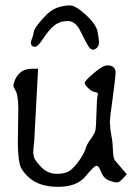

<svg xmlns="http://www.w3.org/2000/svg" viewBox="-20 -684 525 721"><path d="M146.9 -621Q170.2 -646.6 195 -655.1Q219.9 -663.6 241.9 -663.7Q263.8 -663.9 302.7 -628Q341.5 -592.2 346.6 -564.4Q351.7 -536.6 351.8 -524.9Q351.8 -513.2 344.6 -505.3Q337.3 -497.4 328.5 -497.4Q319.7 -497.3 309.8 -513.8Q300 -530.4 281.6 -567.8Q263.3 -605.3 234 -605.1Q204.7 -604.9 183.8 -588.1Q162.9 -571.3 142.7 -539.9Q122.4 -508.5 112.1 -508.5Q101.9 -508.4 98.9 -513.3Q95.9 -518.1 95.9 -523.5Q95.9 -528.9 100.7 -540.6Q105.5 -552.4 107.3 -566.1Q109.2 -579.7 146.9 -621ZM123 -425.8 108.4 -151.4Q105.5 -132.8 105.5 -122.1Q105.5 -122.1 105.5 -117.2Q105.5 -115.2 104.5 -112.3Q105.5 -103.5 107.4 -94.7Q109.4 -84 133.8 -57.6Q158.2 -31.2 194.3 -31.2Q230.5 -31.2 249 -48.3Q267.6 -65.4 282.7 -88.9Q297.9 -112.3 301.8 -127Q305.7 -141.6 320.8 -162.1Q335.9 -182.6 338.4 -194.8Q340.8 -207 342.3 -260.7Q343.8 -314.5 345.7 -323.2Q346.7 -327.1 347.7 -329.1Q347.7 -331.1 346.7 -334Q344.7 -336.9 334.5 -338.9Q324.2 -340.8 311 -353.5Q297.9 -366.2 297.9 -373Q297.9 -379.9 332 -409.2Q366.2 -438.5 382.8 -438.5Q413.1 -438.5 414.1 -412.1Q414.1 -396.5 403.3 -316.4Q392.6 -244.1 392.6 -221.7V-218.8L393.6 -216.8Q393.6 -197.3 398.4 -173.8Q403.3 -150.4 404.3 -117.7Q405.3 -85 414.1 -79.1L456.1 -29.3L440.4 -12.7Q430.7 -2 424.8 0Q422.9 1 418.9 1Q412.1 1 402.3 -2Q386.7 -5.9 376.5 -13.7Q366.2 -21.5 358.4 -41.5Q350.6 -61.5 342.3 -61.5Q334 -61.5 301.3 -22Q268.6 17.6 198.7 17.6Q128.9 17.6 90.8 -15.6Q68.4 -35.2 58.6 -54.7Q48.8 -74.2 46.9 -140.6L48.8 -277.3Q47.9 -327.1 39.1 -342.3Q30.3 -357.4 30.3 -362.8Q30.3 -368.2 36.1 -383.8Q54.7 -425.8 99.6 -425.8Z"/></svg>

Font: Drukaatie burti
Style: Light
Weight: 300
Version: Version 0.14